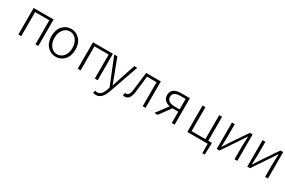

<svg xmlns="http://www.w3.org/2000/svg" viewBox="126 -1829 4977 3351"><g transform="rotate(30 2614.5 -153.5)"><path d="M200 0V-533H602V0H544V-484H258V0Z M714 -266Q714 -395 784 -471Q854 -547 955 -547Q1056 -547 1126 -471Q1196 -395 1196 -266Q1196 -138 1126 -62.5Q1056 13 955 13Q854 13 784 -62.5Q714 -138 714 -266ZM955 -496Q877 -496 826 -431.5Q775 -367 775 -266Q775 -165 825.5 -101Q876 -37 955 -37Q1034 -37 1085 -101Q1136 -165 1136 -266Q1136 -367 1085 -431.5Q1034 -496 955 -496Z M1396 0V-533H1798V0H1740V-484H1454V0Z M1896 240Q1863 240 1839 229L1852 180Q1874 188 1895 188Q1982 188 2028 53L2042 8L1824 -533H1887L2011 -207Q2058 -79 2067 -57H2072Q2081 -84 2097.5 -136Q2114 -188 2120 -207L2229 -533H2288L2080 62Q2018 240 1896 240Z M2352 13Q2328 13 2310 6L2323 -49Q2337 -45 2346 -45Q2410 -45 2424 -174Q2431 -234 2445.5 -353.5Q2460 -473 2467 -533H2763V0H2705V-484H2513Q2502 -389 2475 -161Q2454 13 2352 13Z M3291 -274V-485H3192Q3036 -485 3036 -383Q3036 -330 3077.5 -302Q3119 -274 3192 -274ZM3179 -533H3349V0H3291V-228H3175H3174L3006 0H2940L3114 -234Q3052 -246 3014 -283.5Q2976 -321 2976 -384Q2976 -533 3179 -533Z M3998 -50H4072V-15L4065 190H4016V0H3604V-533H3662V-50H3940V-533H3998Z M4197 0V-533H4254V-276Q4254 -242 4247 -76H4252Q4263 -92 4289.5 -133.5Q4316 -175 4327 -192L4558 -533H4613V0H4556V-256Q4556 -291 4563 -457H4558Q4543 -433 4483 -342L4252 0Z M4813 0V-533H4870V-276Q4870 -242 4863 -76H4868Q4879 -92 4905.5 -133.5Q4932 -175 4943 -192L5174 -533H5229V0H5172V-256Q5172 -291 5179 -457H5174Q5159 -433 5099 -342L4868 0Z"/></g></svg>

Font: NotoSansHansLight
Style: Regular
Weight: 300
Designer: Ryoko NISHIZUKA  (kana & ideographs); Paul D. Hunt (Latin, Greek & Cyrillic); Wenlong ZHANG  (bopomofo); Sandoll Communi
Foundry: Adobe Systems Incorporated
Version: Version 1.00;December 8, 2021;FontCreator 13.0.0.2675 64-bit